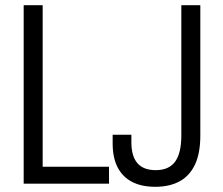

<svg xmlns="http://www.w3.org/2000/svg" viewBox="-20 -706 857 738"><path d="M71 0V-686H144V-65H399V0ZM577 12Q524 12 487.5 -7Q451 -26 432 -63Q413 -100 413 -155V-188H485V-159Q485 -106 508 -79Q531 -52 579 -52Q629 -52 653 -84.5Q677 -117 677 -186V-686H750V-185Q750 -116 729 -72.5Q708 -29 669.5 -8.5Q631 12 577 12Z"/></svg>

Font: Archivo Condensed Light
Style: Regular
Weight: 300
Width: 3
Designer: Hector Gatti
Foundry: Omnibus-Type
Version: Version 2.001